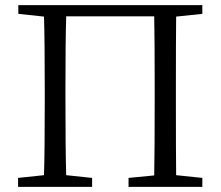

<svg xmlns="http://www.w3.org/2000/svg" viewBox="-20 -732 864 752"><path d="M50.8 0V-35.2L152.3 -45.9Q155.3 -138.7 155.3 -329.1V-382.8Q155.3 -573.2 152.3 -667L51.8 -677.7V-711.9H772.5V-677.7L669.9 -667Q668.9 -574.2 668.9 -382.8V-329.1Q668.9 -139.6 669.9 -45.9L772.5 -35.2V0H483.4V-35.2L584 -44.9Q585.9 -138.7 585.9 -355.5V-382.8Q585.9 -574.2 584 -668H239.3Q236.3 -575.2 236.3 -382.8V-355.5Q236.3 -140.6 239.3 -45.9L340.8 -35.2V0Z"/></svg>

Font: Bpmf GenRyu Min R
Style: R
Weight: 400
Foundry: But Ko
Version: Version 1.320